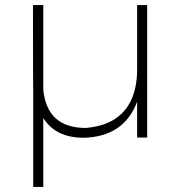

<svg xmlns="http://www.w3.org/2000/svg" viewBox="-20 -540 703 754"><path d="M150 194H110.5V-178.5Q109.5 -186 109.5 -520H150V-187Q165 -37.5 317.5 -37.5Q388.5 -44 433 -74Q477.5 -104 498 -153.5Q518.5 -203 518.5 -265.5V-520H558V0H518.5V-140.5Q467 -3 308.5 1Q198.5 1 150 -76.5Z"/></svg>

Font: Argentum Novus ExtraLight
Style: Regular
Weight: 250
Designer: Julieta Ulanovsky (font) & Cristiano Sobral (main changes)
Foundry: Julieta Ulanovsky (font) & Cristiano Sobral (main changes)
Version: Version 3.00;November 27, 2020;FontCreator 13.0.0.2655 64-bi